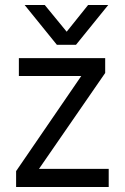

<svg xmlns="http://www.w3.org/2000/svg" viewBox="-20 -740 496 763"><path d="M412 3H44V-60L303 -438H55V-509H398V-450L135 -69H412ZM282 -562H206L78 -720H158L245 -614L330 -720H410Z"/></svg>

Font: Hind Siliguri Fixed
Style: Regular
Weight: 400
Designer: Jyotish Sonowal
Foundry: Indian Type Foundry
Version: Version 1.001;October 28, 2021;FontCreator 12.0.0.2565 64-bi